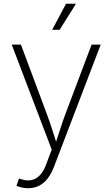

<svg xmlns="http://www.w3.org/2000/svg" viewBox="-20 -780 590 1008"><path d="M66.4 195.3 79.6 157.2 85.9 159.2Q117.7 170.4 143.6 165.8Q169.4 161.1 189.5 139.9Q209.5 118.7 223.6 79.6L251.5 5.4L41.5 -545.9H89.8L225.1 -183.6Q241.2 -140.6 254.6 -97.9Q268.1 -55.2 281.7 -13.7H267.1Q281.2 -55.2 294.7 -97.9Q308.1 -140.6 324.2 -183.6L460.9 -545.9H508.8L263.2 96.2Q249 133.3 229.2 158.2Q209.5 183.1 184.3 195.6Q159.2 208 128.4 208Q111.3 208 95.2 204.6Q79.1 201.2 66.4 195.3ZM253.9 -623.5 326.7 -760.3H378.9L293 -623.5Z"/></svg>

Font: Inter ExtraLight
Style: Regular
Weight: 250
Designer: Rasmus Andersson
Foundry: rsms
Version: Version 4.001;git-66647c0bb